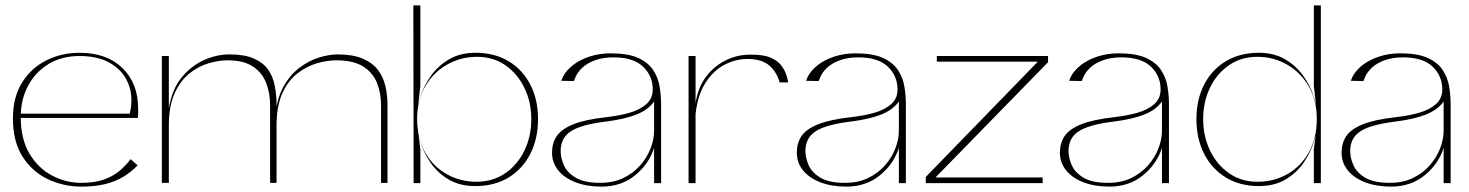

<svg xmlns="http://www.w3.org/2000/svg" viewBox="-20 -680 5454 713"><path d="M53 -258H462Q465 -272 466.5 -283.5Q468 -295 468 -309Q468 -352 447 -389Q426 -426 383 -449Q340 -472 275 -472Q209 -472 160 -442Q111 -412 84 -361Q57 -310 57 -246Q57 -163 90 -108.5Q123 -54 174.5 -27.5Q226 -1 281 -1Q332 -1 366.5 -13.5Q401 -26 424.5 -46Q448 -66 465 -89L491 -66Q467 -41 437 -23Q407 -5 369 4Q331 13 283 13Q216 13 158 -14.5Q100 -42 64 -98Q28 -154 28 -241Q28 -319 62 -373.5Q96 -428 152.5 -456Q209 -484 275 -484Q376 -484 434.5 -427.5Q493 -371 493 -276Q493 -268 493 -259.5Q493 -251 492 -242H54Z M832 -478Q888 -478 923 -462.5Q958 -447 976 -421Q994 -395 1000.5 -361Q1007 -327 1007 -289V-1H983V-289Q983 -335 968 -373Q953 -411 918.5 -433.5Q884 -456 825 -456Q792 -456 754.5 -445Q717 -434 683.5 -407.5Q650 -381 628.5 -333.5Q607 -286 607 -214V-1H581V-472H607V-277Q618 -347 653.5 -391Q689 -435 736.5 -456.5Q784 -478 832 -478ZM1234 -478Q1290 -478 1326.5 -462.5Q1363 -447 1383 -421Q1403 -395 1411 -361Q1419 -327 1419 -289V-1H1395V-289Q1395 -335 1379.5 -373Q1364 -411 1328 -433.5Q1292 -456 1228 -456Q1195 -456 1157 -445Q1119 -434 1084.5 -407.5Q1050 -381 1028.5 -333.5Q1007 -286 1007 -214L1002 -244Q1007 -311 1031.5 -356Q1056 -401 1091.5 -428Q1127 -455 1165 -466.5Q1203 -478 1234 -478Z M1516 0 1515 -660H1541V-361L1527 -238L1541 -125V0ZM1745 11Q1688 11 1647 -13Q1606 -37 1579.5 -75Q1553 -113 1540 -156.5Q1527 -200 1527 -238Q1527 -276 1540.5 -319Q1554 -362 1581 -399.5Q1608 -437 1649 -460.5Q1690 -484 1745 -484Q1817 -484 1869 -452.5Q1921 -421 1949.5 -365.5Q1978 -310 1978 -238Q1978 -165 1949.5 -109Q1921 -53 1869 -21Q1817 11 1745 11ZM1749 -5Q1810 -5 1856 -36.5Q1902 -68 1927.5 -121Q1953 -174 1953 -238Q1953 -301 1927.5 -353.5Q1902 -406 1857 -437.5Q1812 -469 1751 -469Q1692 -469 1641 -440.5Q1590 -412 1559.5 -360Q1529 -308 1529 -238Q1529 -166 1559 -113.5Q1589 -61 1639.5 -33Q1690 -5 1749 -5Z M2214 13Q2159 13 2117.5 -3Q2076 -19 2053 -47.5Q2030 -76 2030 -113Q2030 -148 2047 -174Q2064 -200 2108 -218Q2152 -236 2232 -245Q2278 -250 2317 -261Q2356 -272 2380 -293Q2404 -314 2404 -348Q2404 -398 2368 -432.5Q2332 -467 2258 -467Q2221 -467 2192 -457Q2163 -447 2144 -430Q2125 -413 2116 -391Q2115 -389 2114 -386Q2113 -383 2111 -379L2064 -380Q2066 -385 2067.5 -387.5Q2069 -390 2070 -394Q2082 -418 2107.5 -438Q2133 -458 2169.5 -470Q2206 -482 2248 -482Q2312 -482 2349.5 -465Q2387 -448 2405.5 -420Q2424 -392 2429.5 -358.5Q2435 -325 2435 -293V0H2409V-131Q2390 -71 2338.5 -29Q2287 13 2214 13ZM2209 -1Q2258 -1 2295 -19Q2332 -37 2357.5 -66Q2383 -95 2396 -129Q2409 -163 2409 -194V-303Q2387 -272 2343 -254.5Q2299 -237 2226 -228Q2138 -217 2100 -192.5Q2062 -168 2062 -119Q2062 -94 2074 -66.5Q2086 -39 2118 -20Q2150 -1 2209 -1Z M2537 0V-472H2563V-297Q2572 -355 2601.5 -394.5Q2631 -434 2674 -455.5Q2717 -477 2765 -477Q2813 -478 2841.5 -466Q2870 -454 2884.5 -433Q2899 -412 2905 -384Q2906 -381 2906 -379Q2906 -377 2907 -374H2875Q2865 -412 2837 -436.5Q2809 -461 2756 -461Q2711 -461 2669.5 -439Q2628 -417 2599.5 -372Q2571 -327 2563 -257V0Z M3123 13Q3068 13 3026.5 -3Q2985 -19 2962 -47.5Q2939 -76 2939 -113Q2939 -148 2956 -174Q2973 -200 3017 -218Q3061 -236 3141 -245Q3187 -250 3226 -261Q3265 -272 3289 -293Q3313 -314 3313 -348Q3313 -398 3277 -432.5Q3241 -467 3167 -467Q3130 -467 3101 -457Q3072 -447 3053 -430Q3034 -413 3025 -391Q3024 -389 3023 -386Q3022 -383 3020 -379L2973 -380Q2975 -385 2976.5 -387.5Q2978 -390 2979 -394Q2991 -418 3016.5 -438Q3042 -458 3078.5 -470Q3115 -482 3157 -482Q3221 -482 3258.5 -465Q3296 -448 3314.5 -420Q3333 -392 3338.5 -358.5Q3344 -325 3344 -293V0H3318V-131Q3299 -71 3247.5 -29Q3196 13 3123 13ZM3118 -1Q3167 -1 3204 -19Q3241 -37 3266.5 -66Q3292 -95 3305 -129Q3318 -163 3318 -194V-303Q3296 -272 3252 -254.5Q3208 -237 3135 -228Q3047 -217 3009 -192.5Q2971 -168 2971 -119Q2971 -94 2983 -66.5Q2995 -39 3027 -20Q3059 -1 3118 -1Z M3418 0V-23L3834 -451H3459V-472H3872V-449L3454 -21H3852V0Z M4100 13Q4045 13 4003.5 -3Q3962 -19 3939 -47.5Q3916 -76 3916 -113Q3916 -148 3933 -174Q3950 -200 3994 -218Q4038 -236 4118 -245Q4164 -250 4203 -261Q4242 -272 4266 -293Q4290 -314 4290 -348Q4290 -398 4254 -432.5Q4218 -467 4144 -467Q4107 -467 4078 -457Q4049 -447 4030 -430Q4011 -413 4002 -391Q4001 -389 4000 -386Q3999 -383 3997 -379L3950 -380Q3952 -385 3953.5 -387.5Q3955 -390 3956 -394Q3968 -418 3993.5 -438Q4019 -458 4055.5 -470Q4092 -482 4134 -482Q4198 -482 4235.5 -465Q4273 -448 4291.5 -420Q4310 -392 4315.5 -358.5Q4321 -325 4321 -293V0H4295V-131Q4276 -71 4224.5 -29Q4173 13 4100 13ZM4095 -1Q4144 -1 4181 -19Q4218 -37 4243.5 -66Q4269 -95 4282 -129Q4295 -163 4295 -194V-303Q4273 -272 4229 -254.5Q4185 -237 4112 -228Q4024 -217 3986 -192.5Q3948 -168 3948 -119Q3948 -94 3960 -66.5Q3972 -39 4004 -20Q4036 -1 4095 -1Z M4885 0H4859V-125L4873 -238L4859 -361V-660H4885ZM4655 11Q4584 11 4532 -21Q4480 -53 4451.5 -109Q4423 -165 4423 -238Q4423 -310 4451.5 -365.5Q4480 -421 4532 -452.5Q4584 -484 4655 -484Q4710 -484 4751 -460.5Q4792 -437 4819 -399.5Q4846 -362 4859.5 -319Q4873 -276 4873 -238Q4873 -200 4860 -156.5Q4847 -113 4820.5 -75Q4794 -37 4753 -13Q4712 11 4655 11ZM4650 -5Q4710 -5 4760 -33Q4810 -61 4840 -113.5Q4870 -166 4870 -238Q4870 -309 4839.5 -360.5Q4809 -412 4759 -440.5Q4709 -469 4649 -469Q4589 -469 4543.5 -437.5Q4498 -406 4473 -353.5Q4448 -301 4448 -238Q4448 -174 4473.5 -121Q4499 -68 4544.5 -36.5Q4590 -5 4650 -5Z M5146 13Q5091 13 5049.5 -3Q5008 -19 4985 -47.5Q4962 -76 4962 -113Q4962 -148 4979 -174Q4996 -200 5040 -218Q5084 -236 5164 -245Q5210 -250 5249 -261Q5288 -272 5312 -293Q5336 -314 5336 -348Q5336 -398 5300 -432.5Q5264 -467 5190 -467Q5153 -467 5124 -457Q5095 -447 5076 -430Q5057 -413 5048 -391Q5047 -389 5046 -386Q5045 -383 5043 -379L4996 -380Q4998 -385 4999.5 -387.5Q5001 -390 5002 -394Q5014 -418 5039.5 -438Q5065 -458 5101.5 -470Q5138 -482 5180 -482Q5244 -482 5281.5 -465Q5319 -448 5337.5 -420Q5356 -392 5361.5 -358.5Q5367 -325 5367 -293V0H5341V-131Q5322 -71 5270.5 -29Q5219 13 5146 13ZM5141 -1Q5190 -1 5227 -19Q5264 -37 5289.5 -66Q5315 -95 5328 -129Q5341 -163 5341 -194V-303Q5319 -272 5275 -254.5Q5231 -237 5158 -228Q5070 -217 5032 -192.5Q4994 -168 4994 -119Q4994 -94 5006 -66.5Q5018 -39 5050 -20Q5082 -1 5141 -1Z"/></svg>

Font: Panamera Thin
Style: Regular
Weight: 100
Designer: Bastien Sozeau
Foundry: NBR — Bastien Sozeau
Version: Version 3.003;gftools[0.9.33]